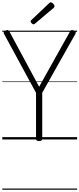

<svg xmlns="http://www.w3.org/2000/svg" viewBox="-20 -1215 692 1673"><path d="M321 14Q294 14 294 -5V-406L15 -920Q10 -930 13.5 -936.5Q17 -943 29 -949Q42 -955 49 -953Q56 -951 63 -938L321 -459L588 -937Q596 -951 603.5 -953Q611 -955 623 -949Q636 -943 639 -936.5Q642 -930 637 -920L348 -407V-5Q348 14 321 14ZM272 -1003Q265 -1003 256 -1012Q247 -1021 247 -1028Q247 -1030 248 -1033.5Q249 -1037 253 -1040L407 -1186Q411 -1189 414 -1192Q417 -1195 421 -1195Q428 -1195 436 -1189Q444 -1183 449.5 -1175.5Q455 -1168 455 -1161Q455 -1157 453.5 -1154Q452 -1151 447 -1146L286 -1010Q281 -1007 278.5 -1005Q276 -1003 272 -1003ZM0 428H652V438H0ZM0 -20H652V0H0ZM0 -505H652V-500H0ZM0 -948H652V-938H0Z"/></svg>

Font: Playwrite US Modern Guides
Style: Regular
Weight: 400
Designer: Veronika Burian, José Scaglione
Foundry: TypeTogether
Version: Version 1.003